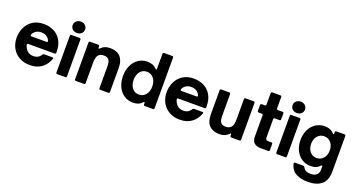

<svg xmlns="http://www.w3.org/2000/svg" viewBox="-52 -1581 4826 2595"><g transform="rotate(20 2361.0 -284.0)"><path d="M35 -278Q35 -354 66.5 -422.5Q98 -491 162.5 -533.5Q227 -576 321 -576Q398 -576 463.5 -544.5Q529 -513 569 -446.5Q609 -380 609 -280V-268Q609 -250 591 -250H212Q203 -250 199 -245Q195 -240 197 -231Q203 -203 218 -181Q256 -119 333 -119Q370 -119 397.5 -135.5Q425 -152 440 -180Q445 -186 449.5 -189Q454 -192 461 -192H578Q588 -192 592.5 -188Q597 -184 595 -177Q566 -92 498.5 -40Q431 12 326 12Q240 12 173.5 -25.5Q107 -63 71 -129Q35 -195 35 -278ZM434 -361Q443 -361 448 -366.5Q453 -372 449 -381Q442 -398 431 -412Q395 -458 327 -458Q259 -458 222 -412Q209 -398 204 -380Q202 -376 202 -373Q202 -368 207 -364.5Q212 -361 219 -361Z M720 0Q702 0 702 -18V-546Q702 -564 720 -564H836Q854 -564 854 -546V-18Q854 0 836 0ZM689 -696Q689 -732 715 -755Q741 -778 778 -778Q815 -778 841 -755Q867 -732 867 -696Q867 -659 841.5 -636.5Q816 -614 778 -614Q740 -614 714.5 -636.5Q689 -659 689 -696Z M988 0Q970 0 970 -18V-546Q970 -564 988 -564H1104Q1122 -564 1122 -546V-530Q1122 -516 1130 -516Q1134 -516 1142 -524Q1169 -552 1200 -564Q1231 -576 1270 -576Q1407 -576 1449 -480Q1465 -447 1468.5 -413Q1472 -379 1472 -320V-18Q1472 0 1454 0H1339Q1321 0 1321 -18V-322Q1321 -364 1315 -389.5Q1309 -415 1295 -430Q1273 -453 1229 -453Q1173 -453 1148 -421Q1134 -404 1128 -376Q1122 -348 1122 -302V-18Q1122 0 1104 0Z M1563 -282Q1563 -368 1594.5 -434.5Q1626 -501 1682 -538.5Q1738 -576 1810 -576Q1852 -576 1883.5 -564Q1915 -552 1942 -524Q1950 -516 1954 -516Q1962 -516 1962 -530V-745Q1962 -763 1980 -763H2096Q2114 -763 2114 -745V-18Q2114 0 2096 0H1980Q1962 0 1962 -18V-38Q1962 -49 1955 -49Q1950 -49 1942 -41Q1915 -12 1883.5 0Q1852 12 1810 12Q1738 12 1682 -25.5Q1626 -63 1594.5 -129.5Q1563 -196 1563 -282ZM1984 -282Q1984 -355 1946.5 -400.5Q1909 -446 1849 -446Q1789 -446 1752.5 -400.5Q1716 -355 1716 -282Q1716 -209 1752.5 -163.5Q1789 -118 1849 -118Q1909 -118 1946.5 -163.5Q1984 -209 1984 -282Z M2192 -278Q2192 -354 2223.5 -422.5Q2255 -491 2319.5 -533.5Q2384 -576 2478 -576Q2555 -576 2620.5 -544.5Q2686 -513 2726 -446.5Q2766 -380 2766 -280V-268Q2766 -250 2748 -250H2369Q2360 -250 2356 -245Q2352 -240 2354 -231Q2360 -203 2375 -181Q2413 -119 2490 -119Q2527 -119 2554.5 -135.5Q2582 -152 2597 -180Q2602 -186 2606.5 -189Q2611 -192 2618 -192H2735Q2745 -192 2749.5 -188Q2754 -184 2752 -177Q2723 -92 2655.5 -40Q2588 12 2483 12Q2397 12 2330.5 -25.5Q2264 -63 2228 -129Q2192 -195 2192 -278ZM2591 -361Q2600 -361 2605 -366.5Q2610 -372 2606 -381Q2599 -398 2588 -412Q2552 -458 2484 -458Q2416 -458 2379 -412Q2366 -398 2361 -380Q2359 -376 2359 -373Q2359 -368 2364 -364.5Q2369 -361 2376 -361Z M2878 -84Q2865 -112 2860.5 -145Q2856 -178 2856 -244V-546Q2856 -564 2874 -564H2989Q3007 -564 3007 -546V-242Q3007 -200 3013 -174.5Q3019 -149 3033 -134Q3054 -111 3099 -111Q3153 -111 3179 -143Q3194 -160 3200 -188Q3206 -216 3206 -262V-546Q3206 -564 3224 -564H3340Q3358 -564 3358 -546V-18Q3358 0 3340 0H3224Q3206 0 3206 -18V-33Q3206 -49 3198 -49Q3193 -49 3187 -41Q3161 -14 3130 -1Q3099 12 3057 12Q2924 12 2878 -84Z M3649 0Q3586 0 3552 -29.5Q3518 -59 3518 -118V-426Q3518 -444 3500 -444H3456Q3448 -444 3443 -449Q3438 -454 3438 -462V-546Q3438 -564 3456 -564H3500Q3518 -564 3518 -582V-745Q3518 -763 3536 -763H3652Q3670 -763 3670 -745V-582Q3670 -564 3688 -564H3755Q3773 -564 3773 -546V-462Q3773 -444 3755 -444H3688Q3670 -444 3670 -426V-167Q3670 -147 3678 -135.5Q3686 -124 3710 -124H3754Q3772 -124 3772 -106V-18Q3772 0 3754 0Z M3883 0Q3865 0 3865 -18V-546Q3865 -564 3883 -564H3999Q4017 -564 4017 -546V-18Q4017 0 3999 0ZM3852 -696Q3852 -732 3878 -755Q3904 -778 3941 -778Q3978 -778 4004 -755Q4030 -732 4030 -696Q4030 -659 4004.5 -636.5Q3979 -614 3941 -614Q3903 -614 3877.5 -636.5Q3852 -659 3852 -696Z M4135 45Q4134 43 4134 39Q4134 25 4151 25H4267Q4281 25 4289 39Q4303 69 4328.5 82Q4354 95 4395 95Q4455 95 4483.5 67.5Q4512 40 4512 -5V-50Q4512 -64 4504 -64Q4499 -64 4492 -57Q4465 -28 4433.5 -16Q4402 -4 4360 -4Q4288 -4 4232 -41Q4176 -78 4144.5 -143Q4113 -208 4113 -289Q4113 -371 4144.5 -436.5Q4176 -502 4232 -539Q4288 -576 4360 -576Q4402 -576 4433.5 -564Q4465 -552 4492 -524Q4499 -516 4505 -516Q4512 -516 4512 -527V-546Q4512 -564 4530 -564H4646Q4664 -564 4664 -546V-42Q4664 96 4592 153Q4520 210 4396 210Q4299 210 4228 173Q4157 136 4135 45ZM4534 -290Q4534 -358 4496.5 -402Q4459 -446 4399 -446Q4340 -446 4303 -401.5Q4266 -357 4266 -290Q4266 -223 4302.5 -178.5Q4339 -134 4399 -134Q4459 -134 4496.5 -178Q4534 -222 4534 -290Z"/></g></svg>

Font: Open Sauce Two ExtraBold
Style: Regular
Weight: 800
Designer: Alfredo Marco Pradil
Foundry: Creative Sauce Fz LLC
Version: Version 1.477